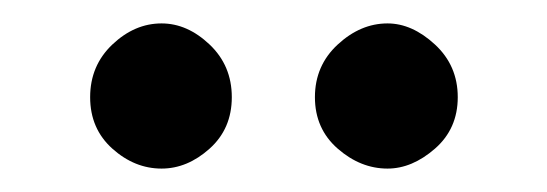

<svg xmlns="http://www.w3.org/2000/svg" viewBox="-20 -616 467 164"><path d="M57 -533Q57 -560 76 -578Q95 -596 118 -596Q140 -596 159 -578Q178 -560 178 -533Q178 -506 159 -489Q140 -472 118 -472Q95 -472 76 -489Q57 -506 57 -533ZM249 -533Q249 -560 268.5 -578Q288 -596 311 -596Q332 -596 351.5 -578Q371 -560 371 -533Q371 -506 351.5 -489Q332 -472 311 -472Q288 -472 268.5 -489Q249 -506 249 -533Z"/></svg>

Font: Reem Kufi Fun Medium
Style: Regular
Weight: 500
Designer: Khaled Hosny
Version: Version 1.005